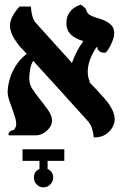

<svg xmlns="http://www.w3.org/2000/svg" viewBox="-20 -583 521 827"><path d="M77 110V60H257V110H185V145Q209 156 209 182Q209 199 196.5 211.5Q184 224 167 224Q150 224 138 211.5Q126 199 126 182Q126 155 150 145V110ZM472 -441Q472 -425 464 -405Q456 -385 446.5 -370.5Q437 -356 432 -356Q417 -356 410.5 -360.5Q404 -365 400 -372H401Q397 -380 401.5 -379.5Q406 -379 396 -380Q358 -324 358 -275Q358 -246 368 -230H364Q381 -213 397.5 -195Q414 -177 430 -159Q474 -109 474 -68Q474 -52 464 -34Q454 -16 434.5 -3.5Q415 9 384 9Q379 -37 363 -55H364Q300 -126 243.5 -188.5Q187 -251 123 -321Q113 -305 109.5 -283Q106 -261 106 -245Q106 -220 120 -199Q134 -178 150 -158Q170 -133 187 -109Q204 -85 204 -65Q204 -40 182 -20Q160 0 134 0H18Q14 -5 20 -13Q26 -21 36 -22Q41 -23 45.5 -31.5Q50 -40 50 -50Q50 -61 45.5 -75.5Q41 -90 36 -105Q28 -126 20.5 -148.5Q13 -171 13 -186Q13 -209 21 -239Q29 -269 47.5 -299Q66 -329 95 -351Q88 -359 80.5 -367Q73 -375 66 -382Q45 -408 34 -430Q23 -452 23 -473Q23 -509 64 -555H113Q116 -506 133 -486Q171 -443 211 -399.5Q251 -356 290 -312Q298 -335 310 -359Q322 -383 339 -406Q266 -427 266 -481Q266 -507 275.5 -523Q285 -539 297 -547.5Q309 -556 318.5 -559.5Q328 -563 328 -563Q344 -552 347 -548Q350 -544 351 -542Q352 -535 358 -526Q364 -517 394 -507Q410 -503 428 -495.5Q446 -488 459 -475Q472 -462 472 -441Z"/></svg>

Font: Libertinus Serif SemiBold
Style: Regular
Weight: 600
Designer: Philipp H. Poll, Khaled Hosny
Foundry: Caleb Maclennan
Version: Version 7.051;RELEASE